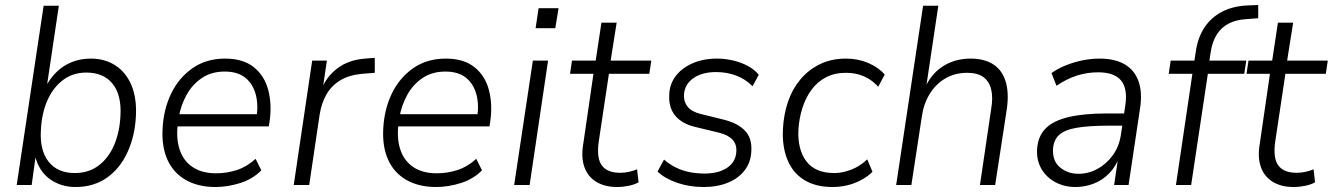

<svg xmlns="http://www.w3.org/2000/svg" viewBox="-20 -742 5345 770"><path d="M283 8Q225 8 181 -23Q137 -54 121 -115H123L107 0H47L155 -719H216L167 -390H161Q180 -427 206.5 -453Q233 -479 268 -493Q303 -507 344 -507Q402 -507 444.5 -478.5Q487 -450 508 -398Q529 -346 525 -275Q521 -197 491.5 -132Q462 -67 409 -29.5Q356 8 283 8ZM280 -48Q336 -48 376 -78.5Q416 -109 438 -161Q460 -213 463 -277Q468 -360 432 -405.5Q396 -451 326 -451Q272 -451 232 -420.5Q192 -390 169.5 -338Q147 -286 144 -220Q139 -139 175 -93.5Q211 -48 280 -48Z M844 8Q775 8 725.5 -20Q676 -48 652 -100.5Q628 -153 632 -226Q636 -304 666.5 -367Q697 -430 752 -468.5Q807 -507 883 -507Q955 -507 998 -472.5Q1041 -438 1056 -380Q1071 -322 1061 -254L1058 -235H675L683 -284H1029L1008 -267Q1017 -321 1005.5 -363.5Q994 -406 963.5 -430.5Q933 -455 881 -455Q828 -455 789.5 -429Q751 -403 728 -361Q705 -319 697 -272L694 -252Q685 -190 700 -143.5Q715 -97 752.5 -72Q790 -47 846 -47Q889 -47 929.5 -60Q970 -73 1005 -105L1028 -59Q994 -24 943.5 -8Q893 8 844 8Z M1158 0 1232 -499H1291L1274 -384H1269Q1290 -436 1334.5 -469Q1379 -502 1444 -507L1483 -510V-450L1432 -446Q1379 -441 1344 -419.5Q1309 -398 1289 -363Q1269 -328 1262 -283L1220 0Z M1729 8Q1660 8 1610.5 -20Q1561 -48 1537 -100.5Q1513 -153 1517 -226Q1521 -304 1551.5 -367Q1582 -430 1637 -468.5Q1692 -507 1768 -507Q1840 -507 1883 -472.5Q1926 -438 1941 -380Q1956 -322 1946 -254L1943 -235H1560L1568 -284H1914L1893 -267Q1902 -321 1890.5 -363.5Q1879 -406 1848.5 -430.5Q1818 -455 1766 -455Q1713 -455 1674.5 -429Q1636 -403 1613 -361Q1590 -319 1582 -272L1579 -252Q1570 -190 1585 -143.5Q1600 -97 1637.5 -72Q1675 -47 1731 -47Q1774 -47 1814.5 -60Q1855 -73 1890 -105L1913 -59Q1879 -24 1828.5 -8Q1778 8 1729 8Z M2128 -629 2140 -709H2220L2207 -629ZM2042 0 2117 -499H2178L2104 0Z M2455 8Q2405 8 2371 -13Q2337 -34 2323.5 -72.5Q2310 -111 2319 -164L2360 -446H2266L2274 -499H2369L2392 -651H2453L2429 -499H2592L2584 -446H2422L2381 -173Q2372 -107 2394 -78Q2416 -49 2467 -49Q2486 -49 2503 -53Q2520 -57 2535 -63L2541 -11Q2526 -2 2502 3Q2478 8 2455 8Z M2802 8Q2745 8 2695.5 -9Q2646 -26 2617 -54L2643 -102Q2666 -82 2692 -69.5Q2718 -57 2746.5 -51.5Q2775 -46 2805 -46Q2862 -46 2896.5 -69.5Q2931 -93 2933 -134Q2935 -163 2917.5 -182Q2900 -201 2863 -210L2768 -233Q2716 -245 2688.5 -277.5Q2661 -310 2664 -362Q2665 -404 2689.5 -436.5Q2714 -469 2757 -488Q2800 -507 2856 -507Q2888 -507 2920 -499.5Q2952 -492 2979 -477.5Q3006 -463 3023 -442L2998 -396Q2970 -425 2932 -439Q2894 -453 2852 -453Q2795 -453 2760 -428Q2725 -403 2723 -361Q2722 -333 2738 -313.5Q2754 -294 2790 -285L2883 -262Q2939 -248 2968 -217.5Q2997 -187 2993 -134Q2991 -91 2966.5 -59Q2942 -27 2899.5 -9.5Q2857 8 2802 8Z M3319 8Q3250 8 3204 -21Q3158 -50 3137 -103.5Q3116 -157 3120 -226Q3123 -283 3140 -333.5Q3157 -384 3189.5 -423Q3222 -462 3268 -484.5Q3314 -507 3373 -507Q3421 -507 3462 -489.5Q3503 -472 3528 -443L3502 -394Q3477 -422 3444.5 -436Q3412 -450 3373 -450Q3327 -450 3292.5 -432Q3258 -414 3234.5 -382Q3211 -350 3198 -309Q3185 -268 3182 -223Q3178 -143 3213.5 -95.5Q3249 -48 3326 -48Q3358 -48 3393.5 -61.5Q3429 -75 3458 -103L3479 -53Q3461 -35 3434.5 -20.5Q3408 -6 3378.5 1Q3349 8 3319 8Z M3574 0 3682 -719H3743L3693 -384H3687Q3712 -444 3760.5 -475.5Q3809 -507 3873 -507Q3927 -507 3962.5 -484.5Q3998 -462 4012.5 -417Q4027 -372 4018 -306L3971 0H3910L3955 -305Q3963 -351 3955 -383.5Q3947 -416 3923.5 -433Q3900 -450 3859 -450Q3809 -450 3770.5 -427Q3732 -404 3708 -364.5Q3684 -325 3677 -275L3635 0Z M4293 8Q4249 8 4213 -11Q4177 -30 4157 -64Q4137 -98 4139 -142Q4142 -195 4173 -226.5Q4204 -258 4265.5 -272.5Q4327 -287 4419 -287H4499L4491 -238H4427Q4346 -238 4297.5 -229.5Q4249 -221 4227 -200.5Q4205 -180 4203 -143Q4201 -95 4232 -70Q4263 -45 4305 -45Q4345 -45 4381 -64.5Q4417 -84 4442.5 -119Q4468 -154 4475 -200L4493 -320Q4503 -386 4476 -419Q4449 -452 4384 -452Q4340 -452 4299 -439Q4258 -426 4217 -398L4197 -449Q4222 -467 4254.5 -480Q4287 -493 4321.5 -500Q4356 -507 4390 -507Q4451 -507 4490.5 -484Q4530 -461 4546 -416Q4562 -371 4552 -307L4506 0H4448L4465 -114H4470Q4455 -74 4428 -46.5Q4401 -19 4366 -5.5Q4331 8 4293 8Z M4696 0 4762 -446H4667L4675 -499H4781L4768 -486L4775 -531Q4783 -590 4809.5 -630.5Q4836 -671 4879 -694Q4922 -717 4980 -720L5026 -722V-669L4976 -665Q4939 -663 4909.5 -648.5Q4880 -634 4861 -605.5Q4842 -577 4835 -531L4829 -491L4823 -499H4978L4970 -446H4824L4757 0Z M5168 8Q5118 8 5084 -13Q5050 -34 5036.5 -72.5Q5023 -111 5032 -164L5073 -446H4979L4987 -499H5082L5105 -651H5166L5142 -499H5305L5297 -446H5135L5094 -173Q5085 -107 5107 -78Q5129 -49 5180 -49Q5199 -49 5216 -53Q5233 -57 5248 -63L5254 -11Q5239 -2 5215 3Q5191 8 5168 8Z"/></svg>

Font: Nunitoga
Style: Light Italic
Weight: 300
Italic angle: -9°
Designer: Vernon Adams
Foundry: Vernon Adams
Version: Version 1.0